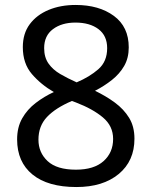

<svg xmlns="http://www.w3.org/2000/svg" viewBox="-20 -744 612 774"><path d="M285 -724Q379 -724 439 -680Q499 -636 499 -553Q499 -510 480.5 -478Q462 -446 431 -421.5Q400 -397 363 -378Q407 -357 443 -330.5Q479 -304 500.5 -269Q522 -234 522 -185Q522 -95 458.5 -42.5Q395 10 288 10Q173 10 111 -40.5Q49 -91 49 -182Q49 -231 69.5 -267Q90 -303 124 -329Q158 -355 197 -373Q145 -403 108.5 -445.5Q72 -488 72 -554Q72 -609 100 -646.5Q128 -684 176 -704Q224 -724 285 -724ZM284 -653Q229 -653 193.5 -626.5Q158 -600 158 -550Q158 -513 175.5 -488Q193 -463 223 -445.5Q253 -428 289 -412Q341 -434 376.5 -465Q412 -496 412 -550Q412 -600 377 -626.5Q342 -653 284 -653ZM135 -181Q135 -129 172 -94.5Q209 -60 286 -60Q359 -60 397.5 -94.5Q436 -129 436 -184Q436 -236 395 -270.5Q354 -305 286 -331L270 -337Q204 -309 169.5 -272.5Q135 -236 135 -181Z"/></svg>

Font: Noto Sans Lepcha
Style: Regular
Weight: 400
Designer: Monotype Design Team
Foundry: Monotype Imaging Inc.
Version: Version 2.006; ttfautohint (v1.8.4.7-5d5b)